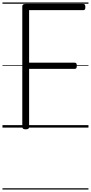

<svg xmlns="http://www.w3.org/2000/svg" viewBox="-20 -1030 734 1550"><path d="M187 14Q160 14 160 -5V-979Q160 -989 167 -993.5Q174 -998 188 -998H653Q661 -998 665 -992.5Q669 -987 669 -973Q669 -959 665 -953.5Q661 -948 653 -948H215V-524H583Q592 -524 596 -518.5Q600 -513 600 -499Q600 -485 596 -479.5Q592 -474 583 -474H215V-5Q215 5 208.5 9.5Q202 14 187 14ZM0 490H694V500H0ZM0 -20H694V0H0ZM0 -505H694V-500H0ZM0 -1010H694V-1000H0Z"/></svg>

Font: Playwrite NG Modern Guides
Style: Regular
Weight: 400
Designer: Veronika Burian, José Scaglione
Foundry: TypeTogether
Version: Version 1.003